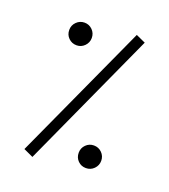

<svg xmlns="http://www.w3.org/2000/svg" viewBox="-121 -726 722 818"><g transform="rotate(20 240.5 -316.5)"><path d="M359.4 -637.2 402.3 -617.7 119.1 3.4 75.7 -16.6ZM81.5 -559.1Q81.5 -580.6 96.7 -595.5Q111.8 -610.4 132.8 -610.4Q153.8 -610.4 168.7 -595.5Q183.6 -580.6 183.6 -559.1Q183.6 -538.1 168.7 -522.9Q153.8 -507.8 132.8 -507.8Q111.3 -507.8 96.4 -522.5Q81.5 -537.1 81.5 -559.1ZM298.3 -81.1Q298.3 -102.5 313.2 -117.4Q328.1 -132.3 349.1 -132.3Q370.6 -132.3 385.5 -117.4Q400.4 -102.5 400.4 -81.1Q400.4 -60.1 385.5 -44.9Q370.6 -29.8 349.1 -29.8Q327.6 -29.8 313 -44.4Q298.3 -59.1 298.3 -81.1Z"/></g></svg>

Font: Vazirmatn UI ExtraLight
Style: Regular
Weight: 200
Designer: Saber Rastikerdar
Foundry: Saber Rastikerdar
Version: Version 33.003